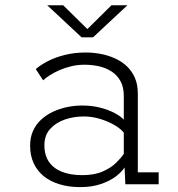

<svg xmlns="http://www.w3.org/2000/svg" viewBox="-20 -716 690 746"><path d="M291.5 11Q248 11 212 0.2Q176 -10.5 150.5 -31Q125 -51.5 111 -81.5Q97 -111.5 97 -150Q97 -182.5 108.5 -207.8Q120 -233 140.2 -251.5Q160.5 -270 186.2 -282Q212 -294 241 -300Q270 -306 299.5 -306Q338.5 -306 371.2 -297.2Q404 -288.5 427.2 -275.8Q450.5 -263 461 -251V-343.5Q461 -378.5 447.5 -402Q434 -425.5 412 -439.2Q390 -453 363 -458.8Q336 -464.5 308 -464.5Q282 -464.5 257.8 -458.8Q233.5 -453 212 -443.8Q190.5 -434.5 174.2 -424Q158 -413.5 147.5 -404L119 -447.5Q136 -462.5 164.2 -477.5Q192.5 -492.5 230.5 -502.2Q268.5 -512 313.5 -512Q341.5 -512 370 -506.8Q398.5 -501.5 424.8 -490Q451 -478.5 471.5 -459.8Q492 -441 503.8 -414.5Q515.5 -388 515.5 -352V-46.5H596.5V0H467L464 -65.5Q454 -49 431 -31.2Q408 -13.5 372.8 -1.2Q337.5 11 291.5 11ZM300 -35.5Q347 -35.5 379.2 -49.8Q411.5 -64 431.5 -83.8Q451.5 -103.5 461 -118.5V-200.5Q449.5 -215.5 424.8 -230Q400 -244.5 368.8 -254Q337.5 -263.5 305.5 -263.5Q267.5 -263.5 232.5 -251.8Q197.5 -240 175 -215.2Q152.5 -190.5 152.5 -151.5Q152.5 -112.5 170.5 -86.8Q188.5 -61 221.5 -48.2Q254.5 -35.5 300 -35.5ZM163.5 -695.5H225.5L319.5 -603L413 -695.5H475L341.5 -571H297Z"/></svg>

Font: Trispace Thin ExtraLight
Style: Regular
Weight: 250
Version: Version 1.210